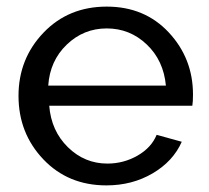

<svg xmlns="http://www.w3.org/2000/svg" viewBox="-20 -551 631 581"><path d="M302 10Q186 10 111 -69Q36 -148 36 -261Q36 -373 111.5 -452Q187 -531 303 -531Q418 -531 491 -452.5Q564 -374 564 -265Q564 -243 562 -231H129Q135 -155 185.5 -105.5Q236 -56 305 -56Q354 -56 396 -80Q438 -104 454 -143L530 -122Q504 -63 442 -26.5Q380 10 302 10ZM126 -292H482Q475 -368 424 -416.5Q373 -465 303 -465Q233 -465 182 -416Q131 -367 126 -292Z"/></svg>

Font: Raleway-v4020 Medium
Style: Regular
Weight: 500
Designer: Matt McInerney, Pablo Impallari, Rodrigo Fuenzalida
Foundry: Matt McInerney, Pablo Impallari, Rodrigo Fuenzalida
Version: Version 4.020;PS 004.020;hotconv 1.0.88;makeotf.lib2.5.64775